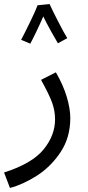

<svg xmlns="http://www.w3.org/2000/svg" viewBox="-45 -695 432 945"><path d="M-25 154Q113 110 169.5 40.5Q226 -29 226 -107Q226 -149 212 -188.5Q198 -228 157 -302L230 -339Q266 -277 283.5 -218.5Q301 -160 301 -114Q301 -17 252 55.5Q203 128 134.5 171Q66 214 4 230ZM240 -482Q225 -507 204 -545Q183 -583 168 -614Q153 -579 134 -539.5Q115 -500 104 -480L59 -499Q76 -531 103 -586.5Q130 -642 140 -669L199 -675Q213 -644 240.5 -590.5Q268 -537 286 -507Z"/></svg>

Font: Noto Sans Arabic
Style: Regular
Weight: 400
Designer: Nadine Chahine
Foundry: Monotype Imaging Inc.
Version: Version 1.001